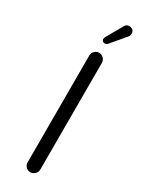

<svg xmlns="http://www.w3.org/2000/svg" viewBox="-224 -903 725 938"><g transform="rotate(30 139.0 -434.0)"><path d="M222.7 -818.4Q229.5 -825.2 229.5 -836.9Q229.5 -848.6 222.7 -856.4Q213.9 -864.3 202.1 -864.3Q184.6 -864.3 177.7 -849.6Q177.7 -849.6 127.9 -762.7Q122.1 -752.9 122.1 -746.1Q122.1 -739.3 127 -734.9Q131.8 -730.5 139.6 -730.5Q149.4 -731.4 154.3 -737.3ZM174.8 -39.1V-641.6Q174.8 -656.2 164.1 -667Q153.3 -677.7 138.7 -677.7Q124 -677.7 113.8 -667Q103.5 -656.2 103.5 -641.6V-39.1Q103.5 -24.4 113.8 -14.2Q124 -3.9 138.7 -3.9Q153.3 -3.9 164.1 -14.6Q174.8 -25.4 174.8 -39.1Z"/></g></svg>

Font: FakePearl
Style: ExtraLight
Weight: 300
Version: Version 1.2